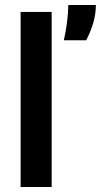

<svg xmlns="http://www.w3.org/2000/svg" viewBox="-20 -753 406 773"><path d="M63 0V-705H188V0ZM237 -591Q245 -627 248.5 -653.5Q252 -680 253.5 -700Q255 -720 255 -733H366Q366 -696 355 -659.5Q344 -623 327 -591Z"/></svg>

Font: Bricolage Grotesque 36pt SemiBold
Style: Regular
Weight: 600
Designer: Mathieu Triay
Foundry: Atelier Triay
Version: Version 1.001;gftools[0.9.33.dev8+g029e19f]